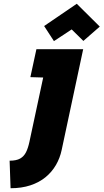

<svg xmlns="http://www.w3.org/2000/svg" viewBox="-20 -961 549 1018"><path d="M509 -820 387 -941 214 -823 266 -743 360 -805 422 -744ZM307 -166 421 -700H173L141 -552L209 -550L136 -209Q129 -176 118 -154Q107 -132 87 -120.5Q67 -109 31 -109L36 37Q95 37 141.5 21.5Q188 6 221.5 -21.5Q255 -49 276.5 -86Q298 -123 307 -166Z"/></svg>

Font: Advent Pro Black
Style: Italic
Weight: 900
Italic angle: -12°
Version: Version 3.000